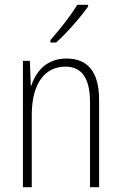

<svg xmlns="http://www.w3.org/2000/svg" viewBox="-20 -877 507 804"><path d="M349 -850V-857H304C274 -809 234 -758 191 -709V-699H215C258 -737 317 -804 349 -850ZM258 -632C175 -632 130 -577 111 -518H109L105 -622H76V-93H113V-395C113 -532 171 -598 254 -598C319 -598 357 -554 357 -449V-93H395V-458C395 -578 346 -632 258 -632Z"/></svg>

Font: Noto Sans Telugu UI Condensed ExtraLight
Style: Regular
Weight: 200
Width: 3
Designer: Jelle Bosma - Monotype Design Team
Foundry: Monotype Imaging Inc.
Version: Version 2.005